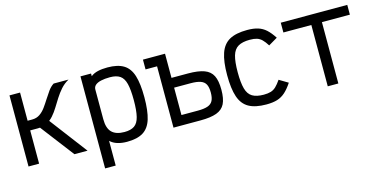

<svg xmlns="http://www.w3.org/2000/svg" viewBox="-79 -1031 3157 1612"><g transform="rotate(-15 1500.0 -225.0)"><path d="M75 -289V-373H185Q223 -373 251.5 -392.5Q280 -412 302 -442.5Q324 -473 345 -506.5Q366 -540 388 -570.5Q410 -601 437 -618H566Q525 -595 496 -562Q467 -529 443.5 -492Q420 -455 398 -419Q376 -383 350 -353.5Q324 -324 290.5 -306.5Q257 -289 211 -289ZM53 0V-618H145V0ZM452 0 193 -339 291 -363 566 0Z M670 182V-618H762V-595Q787 -615 823.5 -623.5Q860 -632 907 -632Q996 -632 1047.5 -600.5Q1099 -569 1121 -498.5Q1143 -428 1143 -310Q1143 -192 1121 -121Q1099 -50 1047.5 -18Q996 14 907 14Q860 14 823.5 2.5Q787 -9 762 -33V182ZM907 -71Q962 -71 993.5 -92.5Q1025 -114 1038 -166.5Q1051 -219 1051 -310Q1051 -401 1038 -452.5Q1025 -504 993.5 -525.5Q962 -547 907 -547Q861 -547 828.5 -539.5Q796 -532 779 -517Q762 -502 762 -479V-221Q762 -142 798 -106.5Q834 -71 907 -71Z M1313 0V-618H1405V-18L1338 -85H1548Q1602 -85 1633.5 -96Q1665 -107 1678.5 -133Q1692 -159 1692 -204Q1692 -250 1678.5 -275.5Q1665 -301 1633.5 -312Q1602 -323 1548 -323H1341V-408H1548Q1637 -408 1688.5 -389Q1740 -370 1762 -326Q1784 -282 1784 -204Q1784 -126 1762 -82Q1740 -38 1688.5 -19Q1637 0 1548 0ZM1213 -533V-618H1405V-533Z M2118 14Q2022 14 1966 -17.5Q1910 -49 1886 -120Q1862 -191 1862 -309Q1862 -427 1886.5 -498Q1911 -569 1967.5 -600.5Q2024 -632 2122 -632Q2177 -632 2215.5 -620Q2254 -608 2284.5 -580.5Q2315 -553 2346 -505L2268 -459Q2246 -494 2226.5 -513Q2207 -532 2183 -539.5Q2159 -547 2122 -547Q2058 -547 2021 -525.5Q1984 -504 1969 -452.5Q1954 -401 1954 -309Q1954 -218 1968.5 -166Q1983 -114 2019 -92.5Q2055 -71 2118 -71Q2154 -71 2179 -78.5Q2204 -86 2224.5 -105.5Q2245 -125 2269 -160L2346 -114Q2315 -67 2283.5 -38.5Q2252 -10 2213 2Q2174 14 2118 14Z M2654 0V-618H2746V0ZM2411 -533V-618H2989V-533Z"/></g></svg>

Font: Victor Mono SemiBold
Style: Regular
Weight: 600
Monospace: yes
Designer: Rune Bjørnerås
Version: Version 1.561;gftools[0.9.30]